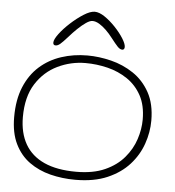

<svg xmlns="http://www.w3.org/2000/svg" viewBox="-51 -726 728 797"><g transform="rotate(5 313.0 -327.0)"><path d="M291.5 23.5Q237 23.5 187.5 11Q138 -1.5 99.5 -29.2Q61 -57 38.8 -102.5Q16.5 -148 16.5 -214Q16.5 -286.5 38.5 -339.5Q60.5 -392.5 99.2 -427Q138 -461.5 189 -478.2Q240 -495 297.5 -495Q346 -495 396.5 -482.5Q447 -470 489.8 -441.5Q532.5 -413 558.8 -365.5Q585 -318 585 -248.5Q585 -200 568.2 -151.8Q551.5 -103.5 516 -64Q480.5 -24.5 425 -0.5Q369.5 23.5 291.5 23.5ZM292.5 -10Q363 -10 412 -32Q461 -54 491.2 -89.8Q521.5 -125.5 535.2 -167.5Q549 -209.5 549 -250Q549 -309 526.8 -349.8Q504.5 -390.5 467.5 -415.5Q430.5 -440.5 385 -451.8Q339.5 -463 292.5 -463Q231.5 -463 176.5 -436.5Q121.5 -410 87 -355.8Q52.5 -301.5 52.5 -217.5Q52.5 -151 79.2 -104.5Q106 -58 159.2 -34Q212.5 -10 292.5 -10ZM162 -525Q151.5 -525 151.5 -536Q151.5 -549 169 -572.5Q186.5 -596 213 -620.2Q239.5 -644.5 266.5 -661.5Q293.5 -678.5 312 -678.5Q330.5 -678.5 353.8 -662.8Q377 -647 398.8 -624Q420.5 -601 434.5 -578.8Q448.5 -556.5 448.5 -543.5Q448.5 -538 446 -534.8Q443.5 -531.5 439.5 -531.5Q429.5 -531.5 419.5 -542Q409.5 -552.5 390.5 -577Q378 -593.5 363.2 -607.8Q348.5 -622 333.8 -630.8Q319 -639.5 306 -639.5Q295 -639.5 279 -628.5Q263 -617.5 245.2 -600.5Q227.5 -583.5 211 -564.5Q190.5 -541.5 180.5 -533.2Q170.5 -525 162 -525Z"/></g></svg>

Font: Gluten Thin Thin
Style: Regular
Weight: 250
Version: Version 1.300